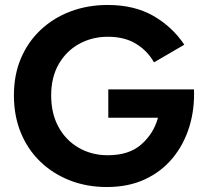

<svg xmlns="http://www.w3.org/2000/svg" viewBox="-20 -734 842 773"><path d="M416 -260V-374H761Q764 -294 742 -223Q720 -152 675 -97.5Q630 -43 563.5 -12Q497 19 410 19Q329 19 260.5 -8Q192 -35 141.5 -84Q91 -133 63.5 -200.5Q36 -268 36 -350Q36 -432 64 -498.5Q92 -565 143.5 -613.5Q195 -662 264 -688Q333 -714 414 -714Q521 -714 597.5 -670Q674 -626 722 -554L600 -483Q574 -529 528 -557.5Q482 -586 414 -586Q351 -586 299 -557.5Q247 -529 216.5 -476Q186 -423 186 -350Q186 -277 215.5 -223Q245 -169 297 -139Q349 -109 414 -109Q500 -109 549.5 -153Q599 -197 616 -260Z"/></svg>

Font: Jost* Semi
Style: Regular
Weight: 600
Version: Version 3.7